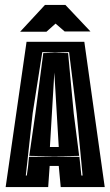

<svg xmlns="http://www.w3.org/2000/svg" viewBox="-20 -761 449 781"><path d="M3 0 88 -591H323L406 0H227L219 -86H182L176 0ZM85 -47H89L92 -68Q94 -79 95 -92L98 -123L201 -124L303 -123L311 -47H316L292 -299L261 -549L204 -547L152 -549L113 -301ZM201 -125 99 -127 124 -300 156 -545 204 -546 257 -545 280 -299 302 -127ZM183 -163H219L201 -466ZM62 -632 163 -741H246L348 -633H243L206 -665L169 -632Z"/></svg>

Font: Alumni Sans Inline One
Style: Regular
Weight: 400
Designer: Robert E. Leuschke
Foundry: Robert E. Leuschke
Version: Version 1.100; ttfautohint (v1.8.3)